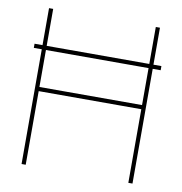

<svg xmlns="http://www.w3.org/2000/svg" viewBox="-77 -751 780 824"><g transform="rotate(10 312.5 -339.5)"><path d="M70.8 -679.2H88.9V-518.1H536.1V-679.2H554.2V-518.1H588.9V-500H554.2V0H536.1V-320.8H88.9V0H70.8V-500H36.1V-518.1H70.8ZM536.1 -500H88.9V-338.9H536.1Z"/></g></svg>

Font: Rawengulk
Style: Light
Weight: 300
Version: Version 0.92